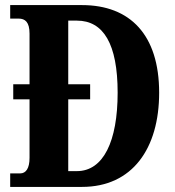

<svg xmlns="http://www.w3.org/2000/svg" viewBox="-20 -734 689 754"><path d="M20 0H302C500 0 605 -151 605 -370C605 -597 491 -714 302 -714H20V-661H53C79 -661 96 -647 96 -602V-403H32V-344H96V-114C96 -73 82 -53 59 -53H20ZM282 -62H248V-344H334V-403H248V-653H282C386 -653 442 -562 442 -370C442 -179 386 -62 282 -62Z"/></svg>

Font: Noto Serif Georgian ExtraCondensed ExtraBold
Style: Regular
Weight: 800
Width: 2
Designer: Monotype Design Team, Akaki Razmadze
Foundry: Google LLC
Version: Version 2.003